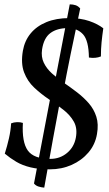

<svg xmlns="http://www.w3.org/2000/svg" viewBox="-20 -768 500 881"><path d="M209 9Q158 9 120.5 0Q83 -9 55 -25.5Q27 -42 2 -63Q13 -98 21 -133Q29 -168 31 -202Q43 -207 58 -207.5Q73 -208 85 -204Q80 -116 107.5 -77.5Q135 -39 211 -39Q255 -39 287.5 -66Q320 -93 328 -136Q336 -179 319 -209.5Q302 -240 270.5 -264.5Q239 -289 203.5 -313Q168 -337 137 -366Q106 -395 90.5 -436Q75 -477 85 -535Q93 -581 120.5 -614.5Q148 -648 193 -666.5Q238 -685 298 -685Q350 -685 389.5 -671.5Q429 -658 454 -638Q449 -604 446 -573.5Q443 -543 443 -509Q418 -499 388 -504Q387 -582 361 -610.5Q335 -639 291 -639Q242 -639 211.5 -616.5Q181 -594 173 -541Q168 -507 181 -480Q194 -453 218.5 -431Q243 -409 273.5 -388Q304 -367 334 -344Q364 -321 387.5 -294Q411 -267 422 -232.5Q433 -198 425 -153Q417 -105 386 -68.5Q355 -32 309 -11.5Q263 9 209 9ZM183 93Q170 92 157 88Q144 84 136 74L219 -362L261 -334Q242 -235 223.5 -132.5Q205 -30 183 93ZM268 -334 226 -362 300 -748Q315 -748 327 -744Q339 -740 348 -729Q324 -617 304.5 -521.5Q285 -426 268 -334Z"/></svg>

Font: Vollkorn
Style: Italic
Weight: 400
Italic angle: -11°
Designer: Friedrich Althausen
Foundry: Friedrich Althausen
Version: Version 5.001